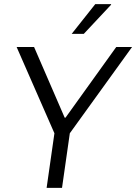

<svg xmlns="http://www.w3.org/2000/svg" viewBox="-20 -915 663 935"><path d="M295 -342H299L546 -686H623L320 -266L282 0H207L245 -266L61 -686H146ZM521 -895V-892L388 -750H329L444 -895Z"/></svg>

Font: Chivo Light Italic
Style: Regular
Weight: 300
Italic angle: -8.05°
Designer: Hector Gatti
Foundry: Omnibus-Type
Version: Version 1.007